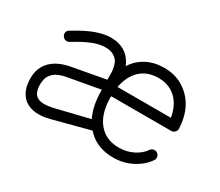

<svg xmlns="http://www.w3.org/2000/svg" viewBox="-85 -607 923 806"><g transform="rotate(30 376.0 -204.0)"><path d="M517 13Q434 13 386 -42L211 4Q133 25 88 -8Q72 -21 62.5 -40.5Q53 -60 51 -85Q45 -143 76.5 -180Q108 -217 174 -229L333 -258V-286Q333 -306 326.5 -328.5Q320 -351 300 -362Q284 -372 259 -372Q230 -372 195.5 -358Q161 -344 116 -316Q107 -311 98 -313.5Q89 -316 84 -324Q78 -333 80.5 -342.5Q83 -352 91 -356Q150 -392 189 -405.5Q228 -419 259 -419Q280 -419 295.5 -414.5Q311 -410 322 -404Q355 -385 371 -346Q394 -382 431 -401.5Q468 -421 517 -421Q591 -421 641.5 -370Q692 -319 696 -232V-229Q696 -220 689 -213Q683 -206 672 -206H382Q382 -205 381.5 -205Q381 -205 381 -204Q381 -123 417 -79Q453 -35 517 -35Q553 -35 584.5 -50.5Q616 -66 633 -91Q639 -99 648.5 -101Q658 -103 666 -97Q674 -92 676 -82Q678 -72 672 -64Q648 -29 606.5 -8Q565 13 517 13ZM334 -210 183 -183Q142 -176 123.5 -160Q105 -144 101 -125.5Q97 -107 98 -90Q101 -59 117 -47Q130 -37 152.5 -37Q175 -37 203 -44L359 -82Q334 -133 334 -204Q334 -207 334 -210ZM385 -253H644Q634 -310 600.5 -341Q567 -372 517 -372Q463 -372 429.5 -341Q396 -310 385 -253Z"/></g></svg>

Font: Zen Kurenaido
Style: Regular
Weight: 400
Designer: Yoshimichi Ohira
Foundry: Positype
Version: Version 1.001